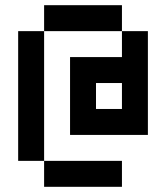

<svg xmlns="http://www.w3.org/2000/svg" viewBox="-20 -720 640 740"><path d="M450 0H150V-100H50V-600H150V-700H450V-600H550V-200H250V-500H450V-600H150V-100H450ZM450 -300V-400H350V-300Z"/></svg>

Font: Matrix Sans
Style: Regular
Weight: 400
Designer: Brad Neil
Version: Version 1.100